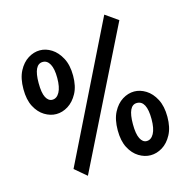

<svg xmlns="http://www.w3.org/2000/svg" viewBox="-125 -976 1091 1122"><g transform="rotate(-15 421.0 -415.5)"><path d="M269 27 198 -33 605 -858 682 -804ZM185 -369Q149 -369 114.5 -390Q80 -411 58 -453Q36 -495 36 -559Q36 -625 58.5 -668Q81 -711 115.5 -732.5Q150 -754 187 -754Q223 -754 257 -732.5Q291 -711 314 -668Q337 -625 337 -561Q337 -497 314 -454.5Q291 -412 256.5 -390.5Q222 -369 185 -369ZM184 -456Q211 -456 227.5 -486Q244 -516 244 -572Q244 -627 228.5 -655.5Q213 -684 186 -684Q131 -684 131 -571Q131 -511 145.5 -483.5Q160 -456 184 -456ZM655 6Q619 6 584.5 -15Q550 -36 528 -78Q506 -120 506 -184Q506 -250 528.5 -293Q551 -336 585.5 -357.5Q620 -379 657 -379Q693 -379 727.5 -357.5Q762 -336 784.5 -293Q807 -250 807 -186Q807 -122 784 -79Q761 -36 726.5 -15Q692 6 655 6ZM654 -80Q681 -80 697.5 -110Q714 -140 714 -197Q714 -310 655 -310Q601 -310 601 -196Q601 -137 615.5 -108.5Q630 -80 654 -80Z"/></g></svg>

Font: Marhey SemiBold
Style: Regular
Weight: 600
Designer: Nur Syamsi & Bustanul Arifin
Foundry: Namelatype
Version: Version 1.000; ttfautohint (v1.8.4.7-5d5b)